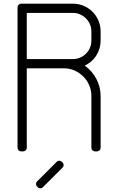

<svg xmlns="http://www.w3.org/2000/svg" viewBox="-20 -820 640 1040"><path d="M125 -750H375C388.7 -750 401.6 -747.3 413.8 -742C425.9 -736.7 436.5 -729.5 445.5 -720.5C454.5 -711.5 461.7 -700.9 467 -688.8C472.3 -676.6 475 -663.7 475 -650V-600C475 -586 472.3 -572.9 467 -560.8C461.7 -548.6 454.5 -538 445.5 -529C436.5 -520 425.9 -512.9 413.8 -507.8C401.6 -502.6 388.7 -500 375 -500H125ZM75 -780V-20C75 -14.3 76.9 -9.6 80.8 -5.8C84.6 -1.9 89.3 0 95 0H105C110.7 0 115.4 -1.9 119.2 -5.8C123.1 -9.6 125 -14.3 125 -20V-450H326C346.7 -450 366 -446 384 -438C402 -430 417.8 -419.2 431.2 -405.8C444.8 -392.2 455.4 -376.4 463.2 -358.2C471.1 -340.1 475 -320.7 475 -300V-20C475 -14.3 476.9 -9.6 480.8 -5.8C484.6 -1.9 489.3 0 495 0H505C510.7 0 515.4 -1.9 519.2 -5.8C523.1 -9.6 525 -14.3 525 -20V-300C525 -317 522.9 -333.4 518.8 -349.2C514.6 -365.1 508.8 -380 501.2 -394C493.8 -408 484.8 -421 474.2 -433C463.8 -445 452 -455.5 439 -464.5C451.7 -470.5 463.3 -478.1 474 -487.2C484.7 -496.4 493.8 -506.9 501.2 -518.8C508.7 -530.6 514.6 -543.3 518.8 -557C522.9 -570.7 525 -585 525 -600V-650C525 -670.7 521.1 -690.2 513.2 -708.5C505.4 -726.8 494.8 -742.8 481.2 -756.2C467.8 -769.8 451.8 -780.4 433.5 -788.2C415.2 -796.1 395.7 -800 375 -800H95C89.3 -800 84.6 -798.1 80.8 -794.2C76.9 -790.4 75 -785.7 75 -780ZM287 56.5 181 162.5C177 166.2 175 170.8 175 176.2C175 181.8 177 186.5 181 190.5L184.5 194C188.2 198 192.8 200 198.5 200C204.2 200 208.8 198 212.5 194L318.5 88C322.5 84.3 324.5 79.7 324.5 74C324.5 68.3 322.5 63.7 318.5 60L315 56.5C311.3 52.5 306.7 50.5 301 50.5C295.3 50.5 290.7 52.5 287 56.5Z"/></svg>

Font: lerotica
Style: Regular
Weight: 400
Designer: defharo
Foundry: deFharo
Version: Version 1.001 2011